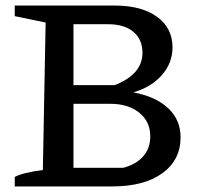

<svg xmlns="http://www.w3.org/2000/svg" viewBox="-20 -670 723 690"><path d="M459 -338Q540 -323 584.5 -281Q629 -239 629 -177Q629 -95 563.5 -47.5Q498 0 383 0H33V-34Q63 -50 134 -59L144 -589L33 -612V-650H393Q489 -650 544.5 -609.5Q600 -569 600 -500Q600 -444 562 -400.5Q524 -357 459 -338ZM368 -583H244V-364H392Q492 -403 492 -480Q492 -528 459.5 -555.5Q427 -583 368 -583ZM375 -297H244V-67H423Q469 -79 494.5 -108Q520 -137 520 -180Q520 -233 480.5 -265Q441 -297 375 -297Z"/></svg>

Font: Piazzolla SC Medium
Style: Regular
Weight: 500
Designer: Juan Pablo del Peral
Foundry: Huerta Tipografica
Version: Version 1.330